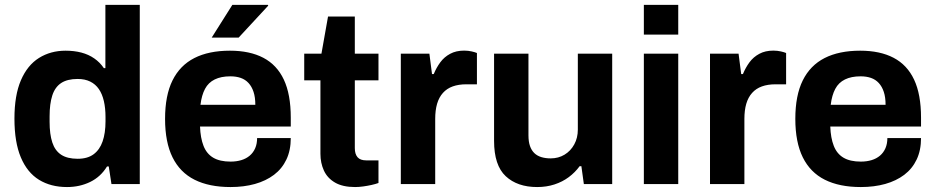

<svg xmlns="http://www.w3.org/2000/svg" viewBox="-20 -743 3776 775"><path d="M250.4 12Q185.1 12 137.4 -17.3Q89.8 -46.7 64.1 -107.8Q38.3 -168.9 38.3 -264.2Q38.3 -358.6 64.5 -419.2Q90.6 -479.8 137.4 -509.1Q184.3 -538.4 244.9 -538.4Q279.2 -538.4 308.4 -530.8Q337.7 -523.1 360.5 -507.2Q383.4 -491.4 399.2 -468H405.4V-723.4H544.2V0H429.9L419 -71.1H412Q386.4 -29.2 344 -8.6Q301.6 12 250.4 12ZM293.6 -102.1Q333.2 -102.1 357.8 -120.3Q382.4 -138.4 394.1 -172.1Q405.9 -205.8 405.9 -253.3V-270.6Q405.9 -306.1 399.3 -334.8Q392.7 -363.6 379.1 -383.4Q365.5 -403.2 344.2 -413.7Q322.9 -424.3 293.6 -424.3Q251.7 -424.3 226.8 -407.8Q201.9 -391.3 191.1 -357.7Q180.2 -324.1 180.2 -273.6V-251.1Q180.2 -201.3 191.1 -168.1Q201.9 -135 226.8 -118.5Q251.7 -102.1 293.6 -102.1Z M910.7 12Q824.3 12 765.4 -17.5Q706.5 -47 676.4 -108Q646.3 -169 646.3 -263.2Q646.3 -357.8 676.3 -418.4Q706.3 -479 764.5 -508.7Q822.8 -538.4 908.1 -538.4Q988.3 -538.4 1043 -509.7Q1097.8 -481 1125.7 -421.6Q1153.7 -362.1 1153.7 -267.9V-232.3H787.4Q789 -186.2 801.5 -154.3Q813.9 -122.4 840.5 -106.6Q867.2 -90.7 910.7 -90.7Q934.5 -90.7 954.2 -96.7Q973.9 -102.7 988.1 -114.8Q1002.3 -126.9 1010.1 -144.8Q1017.8 -162.7 1017.8 -185.7H1153.7Q1153.7 -136.4 1136.1 -99.2Q1118.5 -62 1086 -37.4Q1053.5 -12.9 1009 -0.4Q964.5 12 910.7 12ZM789.2 -320.1H1010.6Q1010.6 -350.5 1003.4 -372.1Q996.3 -393.7 983.2 -407.9Q970.1 -422.1 951.7 -428.5Q933.2 -434.9 909.9 -434.9Q872.2 -434.9 846.7 -422.3Q821.1 -409.8 807.6 -384.4Q794 -359 789.2 -320.1ZM834.5 -591.2 917.9 -723.4H1061.4L1062.7 -720.2L943.3 -591.2Z M1413.4 12Q1363.3 12 1332.4 -6Q1301.4 -24 1287.4 -54.6Q1273.4 -85.2 1273.4 -122V-418.8H1208V-526.4H1277.5L1304.1 -676.3H1412.2V-526.4H1507.7V-418.8H1412.2V-145Q1412.2 -121.2 1423.2 -108.4Q1434.2 -95.6 1458.8 -95.6H1507.7V-4.4Q1496.4 -0.2 1480 3.5Q1463.5 7.2 1445.9 9.6Q1428.3 12 1413.4 12Z M1597.9 0V-526.4H1713.2L1723.8 -444.1H1730.8Q1741.5 -470.2 1757.3 -491.6Q1773.1 -513 1797 -525.8Q1820.8 -538.7 1853.2 -538.7Q1870 -538.7 1884.1 -535.4Q1898.1 -532.2 1905.1 -529V-402.7H1862.3Q1831 -402.7 1807.4 -394.2Q1783.7 -385.7 1767.9 -368Q1752 -350.3 1744.3 -324.1Q1736.7 -297.9 1736.7 -263.2V0Z M2148.2 12Q2068.3 12 2021.3 -31.8Q1974.3 -75.6 1974.3 -174.3V-526.4H2113.1V-196.7Q2113.1 -171.3 2119.2 -153.8Q2125.2 -136.3 2136.7 -125.1Q2148.3 -113.9 2165.2 -108.8Q2182.1 -103.7 2202.8 -103.7Q2234 -103.7 2258.8 -118.7Q2283.6 -133.7 2298 -160.2Q2312.4 -186.6 2312.4 -219.6V-526.4H2451.1V0H2336.7L2326.7 -72.2H2319.7Q2301.4 -47.1 2275.8 -28Q2250.3 -9 2218 1.5Q2185.7 12 2148.2 12Z M2578.9 -603.3V-723.4H2717.7V-603.3ZM2578.9 0V-526.4H2717.7V0Z M2845.9 0V-526.4H2961.2L2971.8 -444.1H2978.8Q2989.5 -470.2 3005.3 -491.6Q3021.1 -513 3045 -525.8Q3068.8 -538.7 3101.2 -538.7Q3118 -538.7 3132.1 -535.4Q3146.1 -532.2 3153.1 -529V-402.7H3110.3Q3079 -402.7 3055.4 -394.2Q3031.7 -385.7 3015.9 -368Q3000 -350.3 2992.3 -324.1Q2984.7 -297.9 2984.7 -263.2V0Z M3454.7 12Q3368.3 12 3309.4 -17.5Q3250.5 -47 3220.4 -108Q3190.3 -169 3190.3 -263.2Q3190.3 -357.8 3220.3 -418.4Q3250.3 -479 3308.5 -508.7Q3366.8 -538.4 3452.1 -538.4Q3532.3 -538.4 3587 -509.7Q3641.8 -481 3669.7 -421.6Q3697.7 -362.1 3697.7 -267.9V-232.3H3331.4Q3333 -186.2 3345.5 -154.3Q3357.9 -122.4 3384.5 -106.6Q3411.2 -90.7 3454.7 -90.7Q3478.5 -90.7 3498.2 -96.7Q3517.9 -102.7 3532.1 -114.8Q3546.3 -126.9 3554.1 -144.8Q3561.8 -162.7 3561.8 -185.7H3697.7Q3697.7 -136.4 3680.1 -99.2Q3662.5 -62 3630 -37.4Q3597.5 -12.9 3553 -0.4Q3508.5 12 3454.7 12ZM3333.2 -320.1H3554.6Q3554.6 -350.5 3547.4 -372.1Q3540.3 -393.7 3527.2 -407.9Q3514.1 -422.1 3495.7 -428.5Q3477.2 -434.9 3453.9 -434.9Q3416.2 -434.9 3390.7 -422.3Q3365.1 -409.8 3351.6 -384.4Q3338 -359 3333.2 -320.1Z"/></svg>

Font: Archivo SemiBold
Style: Regular
Weight: 600
Designer: Hector Gatti
Foundry: Omnibus-Type
Version: Version 2.001